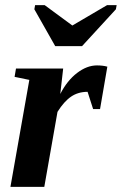

<svg xmlns="http://www.w3.org/2000/svg" viewBox="-20 -725 473 745"><path d="M213.9 -360.4Q240.7 -412.6 279.1 -441.9Q317.4 -471.2 356 -471.2Q379.4 -471.2 396.5 -466.3L368.2 -301.8H341.3L319.8 -368.7Q283.2 -368.7 255.9 -350.1Q228.5 -331.5 203.1 -291L151.9 0H20.5L93.8 -415L36.6 -426.8L42 -459H225.1ZM432.6 -705.1 429.7 -689 298.3 -545.9H194.3L113.3 -689L116.2 -705.1H153.3L260.7 -626L395.5 -705.1Z"/></svg>

Font: Liberation Serif
Style: Bold Italic
Weight: 700
Italic angle: -16.333°
Designer: Steve Matteson
Foundry: Ascender Corporation
Version: Version 2.1.5